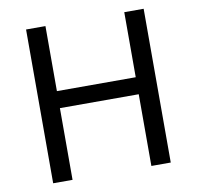

<svg xmlns="http://www.w3.org/2000/svg" viewBox="-80 -796 900 878"><g transform="rotate(-10 370.5 -357.0)"><path d="M643 0H553V-333H187V0H97V-714H187V-412H553V-714H643Z"/></g></svg>

Font: Noto Sans Mende Kikakui
Style: Regular
Weight: 400
Designer: Monotype Design Team
Foundry: Monotype Imaging Inc.
Version: Version 2.003; ttfautohint (v1.8.4.7-5d5b)